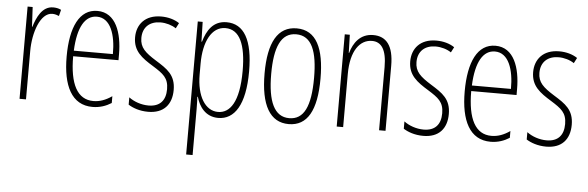

<svg xmlns="http://www.w3.org/2000/svg" viewBox="-49 -701 3357 1097"><g transform="rotate(5 1629.5 -152.5)"><path d="M216 -537C153 -537 124 -471 107 -416H105L99 -529H70V0H107V-278C107 -381 145 -500 215 -500C229 -500 244 -495 253 -491L262 -527C247 -535 230 -537 216 -537Z M470 -539C367 -539 317 -433 317 -264C317 -97 369 10 489 10C531 10 567 -3 597 -22V-61C561 -36 527 -24 491 -24C399 -24 354 -109 354 -269H614V-303C614 -425 576 -539 470 -539ZM470 -506C548 -506 580 -412 579 -301H355C361 -439 403 -506 470 -506Z M943 -127C943 -213 894 -244 828 -285C764 -325 733 -352 733 -407C733 -470 774 -505 835 -505C867 -505 901 -495 924 -479L940 -510C912 -529 875 -539 836 -539C743 -539 697 -481 697 -408C697 -329 747 -293 814 -252C873 -215 905 -193 905 -128C905 -63 872 -26 807 -26C765 -26 723 -41 694 -63V-21C719 -5 758 10 808 10C897 10 943 -43 943 -127Z M1211 -539C1134 -539 1099 -482 1080 -416H1077L1074 -529H1046V234H1083V-29C1083 -59 1082 -85 1081 -100H1084C1099 -46 1136 10 1210 10C1303 10 1363 -78 1363 -270C1363 -451 1310 -539 1211 -539ZM1207 -505C1289 -505 1326 -421 1326 -270C1326 -89 1273 -24 1206 -24C1133 -24 1083 -103 1083 -228V-291C1083 -416 1128 -505 1207 -505Z M1773 -265C1773 -437 1726 -539 1613 -539C1504 -539 1452 -444 1452 -267C1452 -84 1507 10 1614 10C1721 10 1773 -82 1773 -265ZM1490 -267C1490 -421 1526 -505 1613 -505C1703 -505 1736 -416 1736 -266C1736 -101 1698 -24 1614 -24C1529 -24 1490 -108 1490 -267Z M2052 -539C1977 -539 1939 -483 1923 -425H1921L1918 -529H1889V0H1926V-305C1926 -439 1979 -505 2048 -505C2101 -505 2132 -463 2132 -362V0H2169V-373C2169 -488 2127 -539 2052 -539Z M2521 -127C2521 -213 2472 -244 2406 -285C2342 -325 2311 -352 2311 -407C2311 -470 2352 -505 2413 -505C2445 -505 2479 -495 2502 -479L2518 -510C2490 -529 2453 -539 2414 -539C2321 -539 2275 -481 2275 -408C2275 -329 2325 -293 2392 -252C2451 -215 2483 -193 2483 -128C2483 -63 2450 -26 2385 -26C2343 -26 2301 -41 2272 -63V-21C2297 -5 2336 10 2386 10C2475 10 2521 -43 2521 -127Z M2753 -539C2650 -539 2600 -433 2600 -264C2600 -97 2652 10 2772 10C2814 10 2850 -3 2880 -22V-61C2844 -36 2810 -24 2774 -24C2682 -24 2637 -109 2637 -269H2897V-303C2897 -425 2859 -539 2753 -539ZM2753 -506C2831 -506 2863 -412 2862 -301H2638C2644 -439 2686 -506 2753 -506Z M3226 -127C3226 -213 3177 -244 3111 -285C3047 -325 3016 -352 3016 -407C3016 -470 3057 -505 3118 -505C3150 -505 3184 -495 3207 -479L3223 -510C3195 -529 3158 -539 3119 -539C3026 -539 2980 -481 2980 -408C2980 -329 3030 -293 3097 -252C3156 -215 3188 -193 3188 -128C3188 -63 3155 -26 3090 -26C3048 -26 3006 -41 2977 -63V-21C3002 -5 3041 10 3091 10C3180 10 3226 -43 3226 -127Z"/></g></svg>

Font: Noto Sans Ethiopic ExtraCondensed ExtraLight
Style: Regular
Weight: 200
Width: 2
Designer: Monotype Design Team
Foundry: Monotype Imaging Inc.
Version: Version 2.102